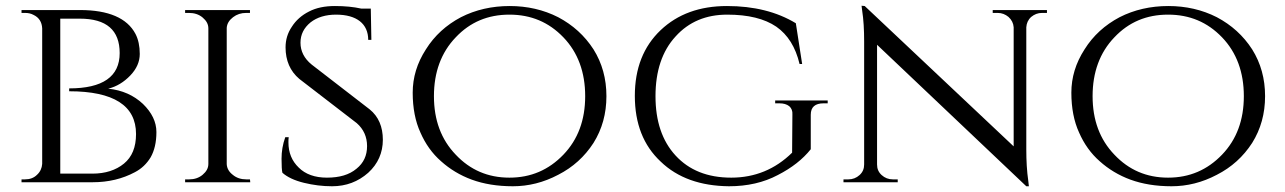

<svg xmlns="http://www.w3.org/2000/svg" viewBox="-20 -635 4477 669"><path d="M452 -517C423 -572 358 -600 259 -600C259 -600 55 -600 55 -600C55 -600 55 -590 55 -590C55 -590 67 -590 67 -590C67 -590 67 -590 67 -590C78 -590 88 -588 97 -583C97 -583 97 -583 97 -583C116 -574 126 -558 127 -536C127 -536 127 -64 127 -64C127 -64 127 -64 127 -64C126 -49 120 -36 109 -26C98 -15 84 -10 67 -10C67 -10 55 -10 55 -10C55 -10 55 0 55 0C55 0 303 0 303 0C303 0 303 0 303 0C358 0 407 -12 450 -35C450 -35 450 -35 450 -35C473 -47 491 -64 505 -87C518 -110 525 -139 525 -175C525 -210 509 -243 478 -273C446 -303 406 -321 357 -326C357 -326 357 -326 357 -326C386 -333 412 -349 434 -372C456 -395 467 -420 467 -447C467 -474 462 -498 452 -517C452 -517 452 -517 452 -517ZM454 -168C454 -122 440 -88 412 -65C384 -42 347 -30 302 -30C302 -30 190 -30 190 -30C190 -30 190 -570 190 -570C190 -570 258 -570 258 -570C258 -570 258 -570 258 -570C351 -570 397 -530 397 -450C397 -450 397 -450 397 -450C397 -368 338 -327 221 -327C221 -327 221 -317 221 -317C221 -317 221 -317 221 -317C376 -317 454 -267 454 -168C454 -168 454 -168 454 -168Z M625 -10C625 -10 625 0 625 0C625 0 852 0 852 0C852 0 851 -10 851 -10C851 -10 838 -10 838 -10C838 -10 838 -10 838 -10C820 -10 804 -15 791 -26C778 -36 771 -48 770 -63C770 -63 770 -538 770 -538C770 -538 770 -538 770 -538C771 -553 779 -565 792 -575C805 -585 820 -590 838 -590C838 -590 851 -590 851 -590C851 -590 851 -600 851 -600C851 -600 625 -600 625 -600C625 -600 625 -590 625 -590C625 -590 638 -590 638 -590C638 -590 638 -590 638 -590C657 -590 673 -585 686 -574C699 -563 706 -551 706 -536C706 -536 706 -64 706 -64C706 -64 706 -64 706 -64C706 -49 699 -37 686 -26C673 -15 657 -10 639 -10C639 -10 625 -10 625 -10Z M964 -33C981 -18 1006 -6 1039 2C1072 10 1104 14 1137 14C1137 14 1137 14 1137 14C1186 14 1228 -2 1263 -33C1297 -64 1314 -103 1314 -148C1314 -193 1299 -229 1268 -254C1268 -254 1066 -410 1066 -410C1066 -410 1066 -410 1066 -410C1040 -431 1027 -457 1027 -486C1027 -515 1039 -538 1062 -557C1085 -575 1115 -584 1151 -584C1187 -584 1215 -576 1234 -561C1253 -546 1263 -524 1263 -496C1263 -496 1274 -496 1274 -496C1274 -496 1272 -605 1272 -605C1272 -605 1239 -605 1239 -605C1239 -605 1239 -605 1239 -605C1212 -611 1182 -614 1147 -614C1112 -614 1082 -608 1057 -595C1031 -582 1011 -564 997 -542C982 -520 975 -496 975 -470C975 -470 975 -470 975 -470C975 -424 991 -387 1023 -360C1023 -360 1223 -206 1223 -206C1223 -206 1223 -206 1223 -206C1247 -185 1259 -158 1259 -126C1259 -93 1247 -67 1222 -47C1197 -26 1163 -16 1119 -16C1119 -16 1119 -16 1119 -16C1077 -16 1044 -28 1021 -51C997 -74 985 -103 985 -139C985 -139 985 -139 985 -139C985 -145 985 -151 986 -157C986 -157 974 -157 974 -157C974 -157 974 -157 974 -157C965 -132 961 -107 961 -82C961 -57 962 -41 964 -33C964 -33 964 -33 964 -33Z M1586 -575C1535 -548 1494 -511 1464 -463C1433 -415 1418 -365 1418 -312C1418 -259 1427 -212 1445 -173C1462 -134 1486 -100 1517 -73C1547 -46 1583 -24 1624 -9C1665 6 1713 14 1767 14C1821 14 1874 1 1925 -26C1976 -52 2017 -89 2048 -137C2078 -185 2093 -239 2093 -300C2093 -361 2078 -415 2048 -463C2017 -511 1976 -548 1925 -575C1874 -601 1817 -614 1756 -614C1694 -614 1637 -601 1586 -575ZM1568 -96C1517 -149 1492 -217 1492 -300C1492 -383 1517 -452 1568 -505C1618 -558 1680 -584 1755 -584C1830 -584 1892 -558 1943 -505C1994 -452 2019 -383 2019 -300C2019 -217 1994 -149 1943 -96C1892 -43 1830 -16 1755 -16C1680 -16 1618 -43 1568 -96Z M2520 14C2520 14 2520 14 2520 14C2584 14 2641 1 2690 -25C2739 -50 2777 -80 2805 -115C2805 -115 2805 -235 2805 -235C2805 -235 2805 -235 2805 -235C2805 -262 2820 -275 2850 -275C2850 -275 2864 -275 2864 -275C2864 -275 2864 -285 2864 -285C2864 -285 2681 -285 2681 -285C2681 -285 2681 -275 2681 -275C2681 -275 2695 -275 2695 -275C2695 -275 2695 -275 2695 -275C2710 -275 2721 -272 2730 -265C2738 -258 2742 -248 2741 -236C2741 -236 2740 -103 2740 -103C2740 -103 2740 -103 2740 -103C2681 -45 2610 -16 2528 -16C2445 -16 2381 -42 2334 -93C2287 -144 2264 -213 2264 -300C2264 -387 2287 -457 2334 -508C2380 -559 2440 -584 2514 -584C2587 -584 2644 -570 2685 -542C2725 -514 2752 -471 2766 -412C2766 -412 2775 -412 2775 -412C2775 -412 2753 -554 2753 -554C2753 -554 2753 -554 2753 -554C2687 -594 2607 -614 2513 -614C2418 -614 2341 -586 2282 -530C2222 -473 2192 -397 2192 -301C2192 -204 2222 -128 2282 -72C2341 -15 2421 13 2520 14Z M3628 -590C3628 -590 3628 -600 3628 -600C3628 -600 3439 -600 3439 -600C3439 -600 3439 -590 3439 -590C3439 -590 3456 -590 3456 -590C3456 -590 3456 -590 3456 -590C3471 -590 3483 -585 3494 -576C3505 -566 3511 -554 3512 -540C3512 -540 3512 -125 3512 -125C3512 -125 2993 -614 2993 -614C2993 -614 2982 -615 2982 -615C2982 -615 2984 -599 2984 -599C2984 -599 2984 -599 2984 -599C2989 -567 2991 -531 2991 -490C2991 -490 2991 -62 2991 -62C2991 -62 2991 -62 2991 -62C2991 -47 2986 -35 2975 -25C2964 -15 2951 -10 2936 -10C2936 -10 2919 -10 2919 -10C2919 -10 2919 0 2919 0C2919 0 3108 0 3108 0C3108 0 3108 -10 3108 -10C3108 -10 3091 -10 3091 -10C3091 -10 3091 -10 3091 -10C3076 -10 3063 -15 3052 -25C3041 -35 3036 -47 3036 -62C3036 -62 3036 -479 3036 -479C3036 -479 3556 14 3556 14C3556 14 3565 14 3565 14C3565 14 3563 -4 3563 -4C3563 -4 3563 -4 3563 -4C3558 -39 3556 -75 3556 -114C3556 -114 3556 -540 3556 -540C3556 -540 3556 -540 3556 -540C3557 -554 3562 -566 3573 -576C3584 -585 3596 -590 3611 -590C3611 -590 3628 -590 3628 -590Z M3881 -575C3830 -548 3789 -511 3759 -463C3728 -415 3713 -365 3713 -312C3713 -259 3722 -212 3740 -173C3757 -134 3781 -100 3812 -73C3842 -46 3878 -24 3919 -9C3960 6 4008 14 4062 14C4116 14 4169 1 4220 -26C4271 -52 4312 -89 4343 -137C4373 -185 4388 -239 4388 -300C4388 -361 4373 -415 4343 -463C4312 -511 4271 -548 4220 -575C4169 -601 4112 -614 4051 -614C3989 -614 3932 -601 3881 -575ZM3863 -96C3812 -149 3787 -217 3787 -300C3787 -383 3812 -452 3863 -505C3913 -558 3975 -584 4050 -584C4125 -584 4187 -558 4238 -505C4289 -452 4314 -383 4314 -300C4314 -217 4289 -149 4238 -96C4187 -43 4125 -16 4050 -16C3975 -16 3913 -43 3863 -96Z"/></svg>

Font: Cinzel Utterance
Style: Regular
Weight: 500
Designer: Natanael Gama
Foundry: ""
Version: ""